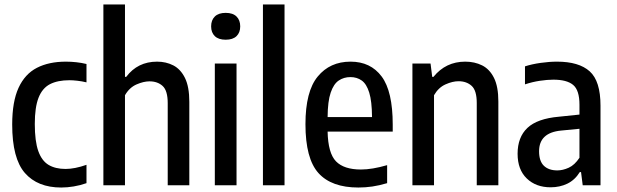

<svg xmlns="http://www.w3.org/2000/svg" viewBox="-20 -828 2758 858"><path d="M253.5 10Q148 10 91.2 -55Q34.5 -120 34.5 -271.5Q34.5 -374 63 -435.8Q91.5 -497.5 145 -525Q198.5 -552.5 274.5 -552.5Q297 -552.5 320.5 -550Q344 -547.5 366.5 -542V-460Q345.5 -465 325.5 -467.2Q305.5 -469.5 290.5 -469.5Q237.5 -469.5 203.2 -451.8Q169 -434 152.2 -391.2Q135.5 -348.5 135.5 -274Q135.5 -197 151 -153.2Q166.5 -109.5 197 -91.2Q227.5 -73 273 -73Q314 -73 366.5 -91.5V-9.5Q338 0.5 309.2 5.2Q280.5 10 253.5 10Z M442 0V-808H538.5V-484.5H544Q595 -552.5 682 -552.5Q722 -552.5 754.5 -535.8Q787 -519 806.5 -479.8Q826 -440.5 826 -373V0H729.5V-367Q729.5 -423 706.8 -443.8Q684 -464.5 648 -464.5Q622 -464.5 590.2 -450.8Q558.5 -437 538.5 -402.5V0Z M940 0V-544H1037V0ZM988.5 -650.5Q956.5 -650.5 940 -666.5Q923.5 -682.5 923.5 -710Q923.5 -738 940 -754.2Q956.5 -770.5 988.5 -770.5Q1020.5 -770.5 1037 -754.2Q1053.5 -738 1053.5 -710Q1053.5 -682.5 1037 -666.5Q1020.5 -650.5 988.5 -650.5Z M1155 0V-808H1251.5V0Z M1581.5 10Q1461.5 10 1403.2 -54.5Q1345 -119 1345 -273Q1345 -419.5 1399.8 -486Q1454.5 -552.5 1546.5 -552.5Q1636 -552.5 1685.5 -486.2Q1735 -420 1735 -271V-240H1444Q1446 -143.5 1481.5 -107Q1517 -70.5 1593 -70.5Q1643 -70.5 1710 -90V-9.5Q1674.5 1 1643.8 5.5Q1613 10 1581.5 10ZM1546 -483.5Q1516.5 -483.5 1493.8 -468.2Q1471 -453 1457.8 -414.2Q1444.5 -375.5 1444 -305H1642.5Q1642 -375.5 1630 -414.2Q1618 -453 1596.5 -468.2Q1575 -483.5 1546 -483.5Z M1823 0V-544H1904L1911.5 -484.5H1917Q1972 -552.5 2059 -552.5Q2101 -552.5 2134.5 -535.8Q2168 -519 2187.5 -480Q2207 -441 2207 -374.5V0H2110.5V-368Q2110.5 -423.5 2087.8 -444.2Q2065 -465 2029 -465Q2002.5 -465 1971 -451Q1939.5 -437 1919.5 -402.5V0Z M2440.5 9Q2375 9 2334 -30.5Q2293 -70 2293 -141Q2293 -215 2337 -256.5Q2381 -298 2478 -306.5L2569.5 -316V-360Q2569.5 -425 2541.2 -448.5Q2513 -472 2453 -472Q2426 -472 2392.5 -467Q2359 -462 2326 -451V-531.5Q2357 -541.5 2396 -547Q2435 -552.5 2469 -552.5Q2567 -552.5 2615.2 -509.2Q2663.5 -466 2663.5 -355.5V0H2584L2576.5 -59H2571Q2549 -23.5 2515.2 -7.2Q2481.5 9 2440.5 9ZM2389 -152Q2389 -108 2410.5 -87.2Q2432 -66.5 2470.5 -66.5Q2495 -66.5 2521.5 -78.5Q2548 -90.5 2569.5 -123V-252.5L2487 -244.5Q2389 -235 2389 -152Z"/></svg>

Font: Encode Sans Cnd Md
Style: Regular
Weight: 500
Width: 3
Designer: Multiple Designers
Foundry: Impallari Type
Version: Version 3.002; ttfautohint (v1.8.3) -l 8 -r 50 -G 200 -x 14 